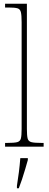

<svg xmlns="http://www.w3.org/2000/svg" viewBox="-20 -780 259 1021"><path d="M7 0V-20H18Q55 -20 71 -24Q87 -28 91 -43.5Q95 -59 95 -94V-662Q95 -699 91 -715.5Q87 -732 72.5 -736Q58 -740 28 -740H7V-760H123V-94Q123 -59 127 -43.5Q131 -28 147.5 -24Q164 -20 200 -20H212V0ZM70 208Q76 171 80.5 135Q85 99 88 61H128V71Q122 92 114 119.5Q106 147 97 174Q88 201 80 221H70Z"/></svg>

Font: Noto Serif Armenian Condensed Thin
Style: Regular
Weight: 100
Width: 3
Designer: Monotype Design Team
Foundry: Monotype Imaging Inc.
Version: Version 2.008; ttfautohint (v1.8.4.7-5d5b)